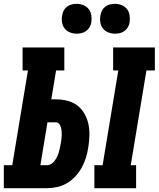

<svg xmlns="http://www.w3.org/2000/svg" viewBox="-35 -983 829 1003"><path d="M458 0V-120H501L583 -615H556V-735H774V-615H730L648 -120H676V0ZM-15 0V-120H29L111 -615H83V-735H301V-615H258L233 -464H257Q288 -464 317.5 -456.5Q347 -449 369.5 -431.5Q392 -414 406.5 -388.5Q421 -363 427 -334Q433 -305 432 -274Q431 -243 426 -212Q422 -186 414 -159.5Q406 -133 392.5 -108.5Q379 -84 359.5 -62.5Q340 -41 315.5 -26.5Q291 -12 264 -6Q237 0 211 0ZM176 -120H211Q222 -120 232.5 -126.5Q243 -133 250.5 -143Q258 -153 263 -163.5Q268 -174 271.5 -185.5Q275 -197 277.5 -208.5Q280 -220 282 -231Q284 -242 285.5 -253Q287 -264 287.5 -275Q288 -286 287 -296.5Q286 -307 283.5 -317Q281 -327 274.5 -335.5Q268 -344 257 -344H213ZM566 -807Q547 -807 530 -814Q513 -821 502.5 -834.5Q492 -848 489 -866.5Q486 -885 490 -904Q492 -917 498.5 -929Q505 -941 516 -949Q527 -957 540 -960Q553 -963 566 -963Q584 -963 601 -956Q618 -949 628.5 -935.5Q639 -922 642 -903.5Q645 -885 642 -866Q640 -853 633 -841Q626 -829 615 -821Q604 -813 591 -810Q578 -807 566 -807ZM366 -807Q347 -807 330 -814Q313 -821 302.5 -834.5Q292 -848 289 -866.5Q286 -885 290 -904Q292 -917 298.5 -929Q305 -941 316 -949Q327 -957 340 -960Q353 -963 366 -963Q384 -963 401 -956Q418 -949 428.5 -935.5Q439 -922 442 -903.5Q445 -885 442 -866Q440 -853 433 -841Q426 -829 415 -821Q404 -813 391 -810Q378 -807 366 -807Z"/></svg>

Font: Iosevka Etoile Heavy Oblique
Style: Regular
Weight: 900
Italic angle: -9°
Designer: Belleve Invis
Foundry: Belleve Invis
Version: Version 15.5.2; ttfautohint (v1.8.4)